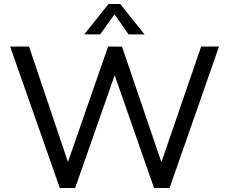

<svg xmlns="http://www.w3.org/2000/svg" viewBox="-20 -946 1154 966"><path d="M281 0 31 -712H126L338 -83H305L524 -712L594 -711L808 -83H776L992 -712H1082L833 0H755L546 -599H568L358 0ZM484 -773H404L526 -926H585L707 -773H627L556 -874Z"/></svg>

Font: Muli Medium
Style: Regular
Weight: 500
Designer: Vernon Adams
Foundry: Vernon Adams
Version: Version 2.100; ttfautohint (v1.8.1.43-b0c9)